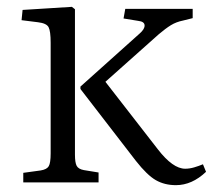

<svg xmlns="http://www.w3.org/2000/svg" viewBox="-20 -533 622 561"><path d="M48 0V-28L99 -35Q117 -38 122.5 -47.5Q128 -57 128 -85V-408Q128 -442 122 -453.5Q116 -465 91 -468L43 -474L46 -504L190 -513L199 -506V-81Q199 -58 204 -48.5Q209 -39 225 -36L268 -29V0ZM494 8Q461 8 435.5 -6.5Q410 -21 377 -63L215 -273V-280L388 -435Q403 -448 402.5 -459Q402 -470 384 -472L341 -479L346 -507H543V-480L515 -473Q495 -469 479.5 -459.5Q464 -450 444 -433L288 -294L441 -97Q485 -40 521 -40Q534 -40 547.5 -44Q561 -48 573 -53L582 -31Q541 8 494 8Z"/></svg>

Font: Literata 36pt Light
Style: Regular
Weight: 300
Designer: Latin by Veronika Burian and Jose Scaglione. Greek by Irene Vlachou. Cyrillic by Vera Evstafieva.
Foundry: TypeTogether
Version: Version 3.002